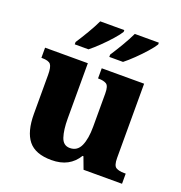

<svg xmlns="http://www.w3.org/2000/svg" viewBox="-138 -885 956 1013"><g transform="rotate(20 340.0 -378.0)"><path d="M260 10Q170 10 130.5 -39Q91 -88 91 -188V-407Q91 -450 79.5 -464.5Q68 -479 31 -479H27V-536H267V-226Q267 -162 280 -122.5Q293 -83 330 -83Q372 -83 390 -123Q408 -163 408 -231V-418Q408 -460 392 -469.5Q376 -479 349 -479H345V-536H583V-119Q583 -76 599.5 -66.5Q616 -57 644 -57H654V0H438L413 -67H408Q385 -29 348.5 -9.5Q312 10 260 10ZM362 -619Q383 -651 407 -691.5Q431 -732 447 -766H582V-756Q572 -739 546.5 -710Q521 -681 491.5 -652.5Q462 -624 439 -606H362ZM168 -619Q189 -651 213 -691.5Q237 -732 253 -766H388V-756Q378 -739 352.5 -710Q327 -681 297.5 -652.5Q268 -624 245 -606H168Z"/></g></svg>

Font: Noto Serif Lao ExtraBold
Style: Regular
Weight: 800
Designer: Monotype Design Team
Foundry: Monotype Imaging Inc.
Version: Version 2.003; ttfautohint (v1.8.4.7-5d5b)